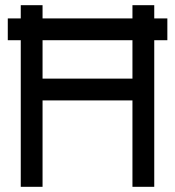

<svg xmlns="http://www.w3.org/2000/svg" viewBox="-20 -720 675 740"><path d="M10 -649H60V-700H144V-649H490.5V-700H574.5V-649H625V-565H574.5V0H490.5V-333H144V0H60V-565H10ZM144 -417H490.5V-565H144Z"/></svg>

Font: Urbanist Medium
Style: Regular
Weight: 500
Designer: Corey Hu
Foundry: Corey Hu
Version: Version 1.321; ttfautohint (v1.8.4.7-5d5b)